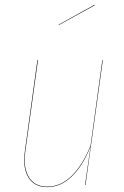

<svg xmlns="http://www.w3.org/2000/svg" viewBox="-20 -766 512 795"><path d="M371.1 -746.1 372.1 -744.1 223.1 -662.1V-664.1ZM175.8 8.8Q123 8.8 98.1 -30.5Q73.2 -69.8 83 -140.1L134.8 -517.1H137.2L85 -140.1Q75.2 -71.8 99.6 -32.5Q124 6.8 175.8 6.8Q231 6.8 276.4 -37.4Q321.8 -81.5 355 -163.1L403.8 -517.1H405.8L334 0H332L355 -159.2Q322.3 -78.6 276.6 -34.9Q231 8.8 175.8 8.8Z"/></svg>

Font: Fira Sans Compressed Two
Style: Italic
Weight: 100
Width: 3
Italic angle: -8°
Designer: Carrois Corporate & Edenspiekermann AG
Foundry: Carrois Corporate GbR & Edenspiekermann AG
Version: Version 4.203;PS 004.203;hotconv 1.0.88;makeotf.lib2.5.64775